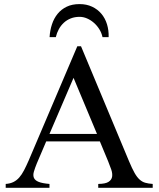

<svg xmlns="http://www.w3.org/2000/svg" viewBox="-20 -899 759 919"><path d="M450.2 0V-18.6Q484.9 -19 499.5 -28.6Q514.2 -38.1 516.6 -53.2Q519 -68.4 512.5 -87.6Q505.9 -106.9 497.6 -127L458 -222.2H201.2L156.2 -116.7Q147 -94.2 142.1 -77.1Q137.2 -60.1 142.3 -47.9Q147.5 -35.6 164.8 -28.6Q182.1 -21.5 216.8 -18.6V0H7.3V-18.6Q28.3 -20 43.9 -27.6Q59.6 -35.2 72 -49.3Q84.5 -63.5 95.2 -84.2Q106 -105 117.7 -131.8L350.1 -677.7H367.7L597.7 -127Q612.3 -92.3 624 -71.5Q635.7 -50.8 648.2 -39.6Q660.6 -28.3 675.5 -24.2Q690.4 -20 710.9 -18.6V0ZM332 -526.4 216.8 -257.8H444.3ZM470.7 -721.2Q466.3 -741.7 455.3 -759.3Q444.3 -776.9 429.2 -790Q414.1 -803.2 396.5 -810.8Q378.9 -818.4 360.8 -818.4Q337.9 -818.4 319.1 -811Q300.3 -803.7 285.9 -790.5Q271.5 -777.3 261.7 -759.5Q252 -741.7 247.1 -721.2H217.3Q219.2 -753.9 228.8 -782.7Q238.3 -811.5 255.9 -833Q273.4 -854.5 299.3 -866.9Q325.2 -879.4 360.8 -879.4Q394.5 -879.4 420.9 -866.9Q447.3 -854.5 465.3 -833Q483.4 -811.5 492.2 -782.7Q501 -753.9 500 -721.2Z"/></svg>

Font: Doulos SIL Afr
Style: Regular
Weight: 400
Designer: Walt Agee, Victor Gaultney, Peter Martin, Debbi Hosken, Becca Hirsbrunner
Foundry: SIL International
Version: Version 5.000